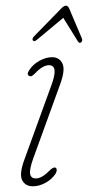

<svg xmlns="http://www.w3.org/2000/svg" viewBox="-20 -646 308 673"><path d="M106 -20.5Q115.5 -20.5 127 -26.8Q138.5 -33 153.5 -48Q167.5 -62 175 -58Q179 -55.5 178.8 -49.5Q178.5 -43.5 175 -37.5Q162.5 -18 140 -5.5Q117.5 7 95 7Q69 7 57.8 -14.2Q46.5 -35.5 66 -88L159.5 -345.5Q173.5 -383 171.2 -400.2Q169 -417.5 151.5 -417.5Q130 -417.5 103 -389Q97.5 -383.5 92.5 -380.2Q87.5 -377 82 -380Q72.5 -385.5 82 -399.5Q95 -420 118 -432.8Q141 -445.5 162.5 -445.5Q188 -445.5 198.8 -423.5Q209.5 -401.5 191 -351L97 -92Q83 -53.5 85.5 -37Q88 -20.5 106 -20.5ZM109.7 -506.8Q99.7 -498.2 95.5 -503.9Q91.3 -509.6 98.5 -517.8L195.1 -616.8Q205.1 -626.4 211.1 -626.1Q218.4 -625.8 222.8 -615.7L267.2 -510.9Q270.4 -501.7 263.4 -497Q258 -493.2 253.1 -500.9L201.8 -583.5Z"/></svg>

Font: Fraunces 72pt SuperSoft Thin
Style: Italic
Weight: 100
Italic angle: -16°
Version: Version 1.000;[b76b70a41]